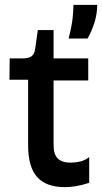

<svg xmlns="http://www.w3.org/2000/svg" viewBox="-20 -761 421 792"><path d="M248 11Q170 11 133 -31Q96 -73 96 -160V-432H19L20 -520H71Q97 -520 109.5 -528.5Q122 -537 125 -559L136 -637H201V-520H344V-429H201V-163Q201 -124 218.5 -107Q236 -90 272 -90Q290 -90 310 -94.5Q330 -99 348 -113V-7Q318 3 293 7Q268 11 248 11ZM263 -602Q277 -657 280 -690.5Q283 -724 283 -741H381Q381 -704 369.5 -667.5Q358 -631 341 -602Z"/></svg>

Font: Bricolage Grotesque 12pt Medium
Style: Regular
Weight: 500
Designer: Mathieu Triay
Foundry: Atelier Triay
Version: Version 1.001; ttfautohint (v1.8.4.7-5d5b);gftools[0.9.33.de